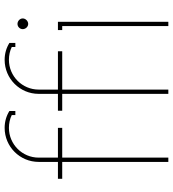

<svg xmlns="http://www.w3.org/2000/svg" viewBox="20 -748 728 807"><g transform="rotate(-90 383.5 -344.0)"><path d="M607 -668C586 -681 562 -688 536 -688C457 -688 393 -624 393 -545V-464H322V-446H393V0H411V-446H572V-464H411V-545C411 -614 467 -670 536 -670C555 -670 574 -666 590 -658V-643H607ZM678 -446V0H696V-464H661V-446ZM665 -612C665 -600 675 -589 687 -589C699 -589 710 -600 710 -612C710 -624 699 -634 687 -634C675 -634 665 -624 665 -612ZM321 -668C300 -681 276 -688 250 -688C171 -688 107 -624 107 -545V-464H36V-446H107V0H125V-446H250V-464H125V-545C125 -614 181 -670 250 -670C269 -670 288 -666 304 -658V-643H321Z"/></g></svg>

Font: Rawengulk
Style: Light
Weight: 300
Version: Version 0.9